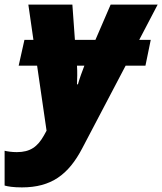

<svg xmlns="http://www.w3.org/2000/svg" viewBox="-83 -573 704 833"><path d="M274 70 462 -288H548L571 -400H521L601 -553H397L331 -400H242L231 -553H40L62 -400H23L-2 -288H78L119 -6L108 14C80 64 48 87 -10 87C-32 87 -51 84 -63 81V232C-49 236 -26 240 12 240C139 240 214 185 274 70ZM251 -207C252 -233 253 -259 251 -288H283C274 -265 262 -232 255 -207Z"/></svg>

Font: Noto Sans UI Black
Style: Italic
Weight: 900
Italic angle: -372°
Designer: Monotype Design Team
Foundry: Monotype Imaging Inc.
Version: Version 1.901